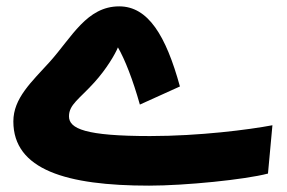

<svg xmlns="http://www.w3.org/2000/svg" viewBox="-20 -563 902 604"><path d="M449 21C563 21 751 2 823 -17L837 -169C763 -155 607 -135 452 -135C249 -135 197 -158 197 -197C197 -234 229 -251 277 -304C315 -346 342 -392 351 -414C373 -376 398 -312 420 -234L546 -291C502 -451 446 -543 355 -543C253 -543 206 -446 137 -369C79 -305 22 -254 22 -181C22 -29 189 21 449 21Z"/></svg>

Font: Noto Sans Arabic UI XCn Bk
Style: Regular
Weight: 900
Width: 2
Designer: Monotype Design Team, Nadine Chahine and Nizar Qandah
Foundry: Monotype Imaging Inc.
Version: Version 2.010